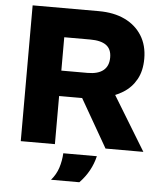

<svg xmlns="http://www.w3.org/2000/svg" viewBox="-59 -751 834 986"><g transform="rotate(5 358.0 -258.0)"><path d="M69 0V-700H410Q488 -700 544.5 -673Q601 -646 632.5 -596Q664 -546 664 -477Q664 -414 639.5 -370Q615 -326 572.5 -299.5Q530 -273 475 -260.5Q420 -248 359 -248H245V0ZM506 0 354 -265 520 -297 701 0ZM245 -379H380Q434 -379 461.5 -401.5Q489 -424 489 -468Q489 -511 461.5 -531Q434 -551 379 -551H245ZM241 184Q267 154 278.5 118Q290 82 292 43H465Q456 82 436.5 117.5Q417 153 387 184Z"/></g></svg>

Font: REM
Style: Bold
Weight: 700
Designer: Octavio Pardo
Foundry: Ashler Design
Version: Version 1.005;gftools[0.9.28]